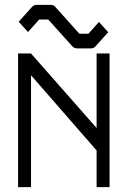

<svg xmlns="http://www.w3.org/2000/svg" viewBox="-20 -816 526 786"><path d="M54 -50V-597H107L375.5 -292V-597H428.5V-50H375.5V-200L107 -508V-50ZM75.5 -706 56.5 -727 110.5 -787Q118.5 -796 129.5 -796H188Q200.5 -796 207 -787L305 -678H342L385 -726L404 -705L423 -684L371.5 -627Q365 -618 353 -618H294.5Q284 -618 275.5 -627L177.5 -736H140.5L94.5 -685Z"/></svg>

Font: 3270 Nerd Font Mono SemCond
Style: Regular
Weight: 400
Monospace: yes
Version: Version 3.0.1;Nerd Fonts 3.1.1